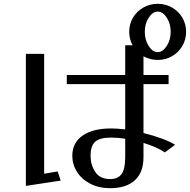

<svg xmlns="http://www.w3.org/2000/svg" viewBox="-20 -957 998 1009"><path d="M638 -228V-130Q638 -69 619 -42.5Q600 -16 559 -16Q505 -16 480.5 -53.5Q456 -91 456 -138Q456 -191 480.5 -212.5Q505 -234 564 -234Q599 -234 638 -228ZM212 -674H116V20L299 -8L283 -56L212 -44ZM741 -790Q741 -832 761.5 -864Q782 -896 809 -896Q836 -896 856.5 -864Q877 -832 877 -790Q877 -747 856 -715Q835 -683 809 -683Q782 -683 761.5 -715Q741 -747 741 -790ZM734 -661Q769 -642 809 -642Q850 -642 884 -661.5Q918 -681 938 -715Q958 -749 958 -790Q958 -831 938 -864.5Q918 -898 884 -917.5Q850 -937 809 -937Q768 -937 733.5 -917.5Q699 -898 679 -864.5Q659 -831 659 -790Q659 -751 677 -719H638V-563H331V-515H638V-277Q595 -282 564 -282Q468 -282 414 -244.5Q360 -207 360 -138Q360 -93 384.5 -54Q409 -15 454.5 8.5Q500 32 559 32Q643 32 688.5 -9.5Q734 -51 734 -130V-206Q806 -184 846 -156L900 -196Q878 -211 832.5 -228Q787 -245 734 -258V-515H866V-563H734Z"/></svg>

Font: LXGW Marker Gothic
Style: Regular
Weight: 400
Version: Version 1.001